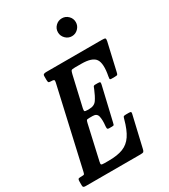

<svg xmlns="http://www.w3.org/2000/svg" viewBox="-276 -1105 1069 1215"><g transform="rotate(-30 258.5 -497.5)"><path d="M189.5 -339 133 -89Q129 -73 133.5 -69.5Q138 -66 157.5 -66H188Q251 -66 291.8 -82Q332.5 -98 358.5 -136.8Q384.5 -175.5 403 -244.5Q406 -256 408.8 -260.5Q411.5 -265 427 -265H448Q460 -265 463 -262.2Q466 -259.5 464 -250L411 -22.5Q408 -8 403 -4Q398 0 380 0H-20.5Q-30 0 -34.8 -3Q-39.5 -6 -39.5 -17V-43Q-39.5 -57 -36.2 -61.5Q-33 -66 -19.5 -66H-12.5Q4.5 -66 7.5 -69.5Q10.5 -73 13.5 -87L144 -662Q147.5 -676.5 143 -680.2Q138.5 -684 124 -684H121.5Q107.5 -684 104.2 -688.2Q101 -692.5 101 -707V-733Q101 -744.5 108 -747.2Q115 -750 125.5 -750H530Q550.5 -750 555.2 -746.5Q560 -743 556.5 -726L511 -527.5Q508 -513.5 504.8 -510Q501.5 -506.5 484.5 -506.5H461.5Q449.5 -506.5 449.8 -513Q450 -519.5 451.5 -528.5Q468.5 -616 445.5 -650Q422.5 -684 342.5 -684H296.5Q273.5 -684 269.5 -678.8Q265.5 -673.5 261 -654.5L210.5 -435Q207.5 -419.5 210.2 -415.2Q213 -411 230.5 -411H243.5Q281.5 -411 299 -437Q316.5 -463 333 -503.5Q336.5 -512 339.2 -519Q342 -526 353.5 -526H373.5Q387.5 -526 389.2 -521.8Q391 -517.5 388.5 -506L331 -261Q329 -251 327 -246.8Q325 -242.5 312.5 -242.5H292.5Q279.5 -242.5 278.5 -250.2Q277.5 -258 278.5 -267.5Q283 -307.5 277.2 -334.8Q271.5 -362 240.5 -362H216Q199 -362 196 -358Q193 -354 189.5 -339ZM380 -864.5Q353 -864.5 333.8 -884Q314.5 -903.5 314.5 -930Q314.5 -957 333.8 -976Q353 -995 380 -995Q406.5 -995 425.8 -976Q445 -957 445 -930Q445 -903.5 425.8 -884Q406.5 -864.5 380 -864.5Z"/></g></svg>

Font: Besley* Condensed Medium
Style: Italic
Weight: 500
Width: 3
Italic angle: -13°
Designer: Owen Earl
Foundry: indestructible type*
Version: Version 3.000; ttfautohint (v1.8.3)